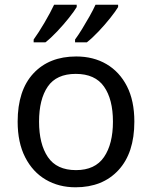

<svg xmlns="http://www.w3.org/2000/svg" viewBox="-20 -786 645 816"><path d="M551 -269Q551 -136 483.5 -63Q416 10 301 10Q230 10 174.5 -22.5Q119 -55 87 -117.5Q55 -180 55 -269Q55 -402 122 -474Q189 -546 304 -546Q377 -546 432.5 -513.5Q488 -481 519.5 -419.5Q551 -358 551 -269ZM146 -269Q146 -174 183.5 -118.5Q221 -63 303 -63Q384 -63 422 -118.5Q460 -174 460 -269Q460 -364 422 -418Q384 -472 302 -472Q220 -472 183 -418Q146 -364 146 -269ZM482 -756Q472 -739 449 -710Q426 -681 399 -652.5Q372 -624 349 -606H299V-618Q313 -637 329 -663Q345 -689 360.5 -716.5Q376 -744 386 -766H482ZM306 -756Q296 -739 273 -710Q250 -681 223 -652.5Q196 -624 173 -606H123V-618Q144 -647 169 -689.5Q194 -732 210 -766H306Z"/></svg>

Font: Noto Sans Hebrew Droid
Style: Regular
Weight: 400
Designer: Monotype Design Team
Foundry: Monotype Imaging Inc.
Version: Version 1.100